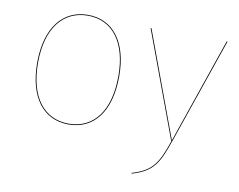

<svg xmlns="http://www.w3.org/2000/svg" viewBox="-78 -631 1150 925"><g transform="rotate(10 497.0 -168.5)"><path d="M281 -527.2C159.6 -527.2 79.3 -431 79.3 -258.1C79.3 -91 154.6 9.1 279.1 9.1C402.4 9.1 479.9 -89 479.9 -262C479.9 -429.5 403.5 -527.2 281 -527.2ZM281 -523.4C401.4 -523.4 475.8 -427.3 475.8 -262C475.8 -90.9 400.2 5.2 279.1 5.2C156.9 5.2 83.3 -92.9 83.3 -258.1C83.3 -429.2 161.8 -523.3 281 -523.3ZM964.8 -517.2H960.6L783.3 -1.7L592.6 -517.2H588.4L780 0H782.6C743.8 111.2 721.8 155.9 619.6 186L619.9 189.6C724.5 159.4 747.4 112.4 786.5 0.2Z"/></g></svg>

Font: Fira Sans Four
Style: Regular
Weight: 100
Designer: Carrois Corporate & Edenspiekermann AG
Foundry: Carrois Corporate GbR & Edenspiekermann AG
Version: Version 4.203;PS 004.203;hotconv 1.0.88;makeotf.lib2.5.64775